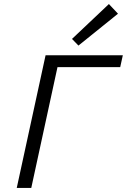

<svg xmlns="http://www.w3.org/2000/svg" viewBox="-20 -932 629 952"><path d="M565 -864 369 -706 337 -739 520 -912ZM589 -658 576 -599H265L135 0H63L206 -658Z"/></svg>

Font: EauTestInfant
Style: Italic
Weight: 400
Italic angle: -12°
Designer: Christian Thalmann (Catharsis Fonts)
Version: Version 0.001;PS 000.001;hotconv 1.0.88;makeotf.lib2.5.64775